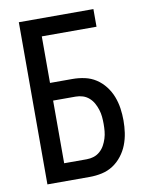

<svg xmlns="http://www.w3.org/2000/svg" viewBox="-83 -796 666 857"><g transform="rotate(-10 250.0 -367.5)"><path d="M62 0V-735H400V-655H152V-444H254Q282 -444 309.5 -438Q337 -432 360 -417Q383 -402 400.5 -379.5Q418 -357 428 -331Q438 -305 442 -277.5Q446 -250 446 -222Q446 -194 442 -166.5Q438 -139 428 -113Q418 -87 400.5 -64.5Q383 -42 360 -27Q337 -12 309.5 -6Q282 0 254 0ZM254 -80Q271 -80 286.5 -85Q302 -90 314.5 -101Q327 -112 335 -126.5Q343 -141 348 -157Q353 -173 354.5 -189.5Q356 -206 356 -222Q356 -239 354.5 -255Q353 -271 348 -287Q343 -303 335 -317.5Q327 -332 314.5 -343Q302 -354 286.5 -359Q271 -364 254 -364H152V-80Z"/></g></svg>

Font: Iosevka SS10 Medium
Style: Regular
Weight: 500
Monospace: yes
Designer: Belleve Invis
Foundry: Belleve Invis
Version: Version 28.0.6; ttfautohint (v1.8.4)